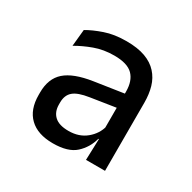

<svg xmlns="http://www.w3.org/2000/svg" viewBox="-88 -734 508 507"><g transform="rotate(30 166.0 -480.5)"><path d="M227 -321 229.5 -396 228.5 -400.5V-502V-530Q228.5 -562.5 211.5 -579.8Q194.5 -597 154.5 -597Q122 -597 94.8 -587Q67.5 -577 45.5 -564L50.5 -615Q70 -626.5 98.2 -636.2Q126.5 -646 163.5 -646Q197.5 -646 220.8 -637.5Q244 -629 258.2 -613.2Q272.5 -597.5 278.8 -576Q285 -554.5 285 -528.5V-321ZM129 -315Q82.5 -315 57.8 -338.8Q33 -362.5 33 -407V-414.5Q33 -457 58.5 -479.5Q84 -502 140 -510.5L236 -525L240 -482.5L153 -469Q119.5 -464 105.8 -452.2Q92 -440.5 92 -418V-412Q92 -389.5 105.8 -376.8Q119.5 -364 148.5 -364Q180.5 -364 202 -381.8Q223.5 -399.5 230 -425.5L238 -385.5H227.5Q219.5 -355.5 197.2 -335.2Q175 -315 129 -315Z"/></g></svg>

Font: Anek Telugu Medium
Style: Regular
Weight: 400
Version: Version 1.003